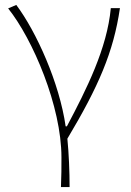

<svg xmlns="http://www.w3.org/2000/svg" viewBox="-20 -560 530 778"><path d="M227 198H262C262 136 259 62 253 2C379 -209 440 -349 466 -527H429C414 -364 331 -199 251 -48H246C221 -224 127 -432 46 -540L13 -526C113 -401 229 -129 229 78C229 125 229 147 227 198Z"/></svg>

Font: Noto Sans CJK JP Thin
Style: Regular
Weight: 250
Designer: Ryoko NISHIZUKA (kana & ideographs); Paul D. Hunt (Latin, Greek & Cyrillic); Wenlong ZHANG (bopomofo); Sandoll Communica
Foundry: Adobe Systems Incorporated
Version: Version 1.004;PS 1.004;hotconv 1.0.82;makeotf.lib2.5.63406